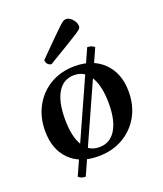

<svg xmlns="http://www.w3.org/2000/svg" viewBox="-145 -797 830 980"><g transform="rotate(-20 270.5 -307.5)"><path d="M247 12Q148 12 91.5 -45.5Q35 -103 35 -202Q35 -277 67.5 -336Q100 -395 157.5 -428.5Q215 -462 290 -462Q388 -462 446.5 -403.5Q505 -345 505 -246Q505 -170 472 -112Q439 -54 381 -21Q323 12 247 12ZM268 -30Q326 -30 357.5 -80.5Q389 -131 389 -223Q389 -317 358.5 -368.5Q328 -420 271 -420Q213 -420 182 -369.5Q151 -319 151 -225Q151 -131 181 -80.5Q211 -30 268 -30ZM150.4 87.5Q138.5 87.5 128 84Q117.5 80.5 111.9 73.5L383.5 -531.3Q394 -531.3 404.5 -527.8Q415 -524.3 422 -517.3ZM183 -512Q173 -512 164 -520.5Q155 -529 155 -544Q212 -602 244.5 -634Q277 -666 293 -681Q309 -696 316 -699.5Q323 -703 330 -703Q348 -703 364.5 -684.5Q381 -666 381 -646Q381 -640 376.5 -634Q372 -628 353.5 -616Q335 -604 295 -579.5Q255 -555 183 -512Z"/></g></svg>

Font: Petrona SemiBold
Style: Regular
Weight: 600
Designer: Ringo R. Seeber
Foundry: Ringo R. Seeber
Version: Version 2.001; ttfautohint (v1.8.3)